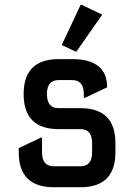

<svg xmlns="http://www.w3.org/2000/svg" viewBox="-20 -785 562 805"><path d="M205.1 0Q58.6 0 58.6 -146.5V-164.1L151.4 -208H156.2V-146.5Q156.2 -87.9 205.1 -87.9H317.4Q366.2 -87.9 366.2 -146.5V-185.1Q366.2 -243.7 317.4 -243.7H225.6Q79.1 -243.7 79.1 -390.6Q79.1 -537.1 225.6 -537.1H282.7Q429.2 -537.1 429.2 -418.9L336.4 -375H331.5V-390.6Q331.5 -449.2 282.7 -449.2H225.6Q176.8 -449.2 176.8 -390.6Q176.8 -331.5 225.6 -331.5H317.4Q463.9 -331.5 463.9 -185.1V-146.5Q463.9 0 317.4 0ZM317.9 -764.6H322.8L408.7 -723.6L300.8 -569.3H295.9L238.8 -596.2Z"/></svg>

Font: Nova Square
Style: Book
Weight: 400
Version: Version 2.000